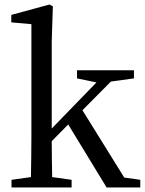

<svg xmlns="http://www.w3.org/2000/svg" viewBox="-20 -830 641 850"><path d="M530 -44 345 -342 471 -469 573 -483V-519H321V-483L407 -465L209 -261V-646L214 -802L199 -810L30 -764V-731L119 -723V-230C119 -171 118 -106 117 -46L31 -34V0H297V-34L211 -46C210 -97 209 -153 209 -205L282 -279L452 0H601V-34Z"/></svg>

Font: Noto Serif CJK JP Medium
Style: Regular
Weight: 500
Designer: Ryoko NISHIZUKA 西塚涼子 (kana & ideographs); Frank Grießhammer (Latin, Greek & Cyrillic); Wenlong ZHANG 张文龙 (bopomofo); San
Foundry: Adobe Systems Incorporated
Version: Version 1.000;PS 1;hotconv 16.6.53;makeotf.lib2.5.65590